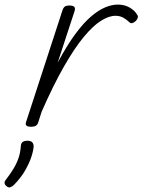

<svg xmlns="http://www.w3.org/2000/svg" viewBox="-87 -539 623 839"><path d="M48 15Q36 15 29.5 10.5Q23 6 27 -6L186 -494Q190 -506 196.5 -510.5Q203 -515 215 -515Q232 -515 237.5 -509Q243 -503 239 -491L165 -265Q205 -340 241.5 -389.5Q278 -439 311 -467Q344 -495 373 -507Q402 -519 428 -519Q457 -519 479.5 -506Q502 -493 512 -475Q517 -469 515 -461.5Q513 -454 506 -447Q498 -440 491 -438Q484 -436 477 -443Q468 -452 453 -461Q438 -470 417 -470Q389 -470 354 -448Q319 -426 278.5 -377Q238 -328 192 -247.5Q146 -167 95 -51L80 -4Q77 6 69.5 10.5Q62 15 48 15ZM-58 275Q-66 269 -67 261.5Q-68 254 -61 246Q-42 221 -28.5 199Q-15 177 -6.5 153Q2 129 4 99Q5 86 12.5 81Q20 76 33 76Q47 76 53.5 82.5Q60 89 60 101Q59 119 50 146.5Q41 174 23 205.5Q5 237 -25 268Q-33 276 -41.5 279Q-50 282 -58 275Z"/></svg>

Font: Playwrite US Trad ExtraLight
Style: Regular
Weight: 250
Designer: Veronika Burian, José Scaglione
Foundry: TypeTogether
Version: Version 1.003